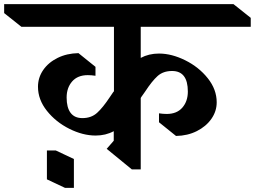

<svg xmlns="http://www.w3.org/2000/svg" viewBox="-93 -806 1228 925"><path d="M585 -527Q624 -548 673 -548Q734 -548 799.5 -515.5Q865 -483 908 -429Q951 -375 951 -313Q951 -270 925.5 -233.5Q900 -197 855.5 -174.5Q811 -152 755 -151L673 -217V-260Q693 -257 710 -257Q759 -257 785.5 -287.5Q812 -318 812 -365Q812 -464 736 -464Q693 -464 666 -439.5Q639 -415 607 -366Q600 -357 588 -339L585 -334V10H542L421 -89L455 -128V-174Q416 -153 368 -153Q306 -153 241 -185.5Q176 -218 133 -272Q90 -326 90 -388Q90 -432 115 -468.5Q140 -505 184.5 -527Q229 -549 285 -550L367 -484V-441Q347 -444 330 -444Q281 -444 254.5 -413.5Q228 -383 228 -336Q228 -288 247 -262.5Q266 -237 304 -237Q347 -237 375 -262.5Q403 -288 436 -338L453 -363L456 -366V-677H10L-73 -743V-786H1032L1115 -720V-677H585ZM263 99H220L133 58V-81H176L263 -40Z"/></svg>

Font: Inknut Antiqua Medium
Style: Regular
Weight: 500
Designer: Claus Eggers Sørensen
Foundry: Claus Eggers Sørensen
Version: Version 1.003; ttfautohint (v1.8.2) -l 8 -r 50 -G 200 -x 14 